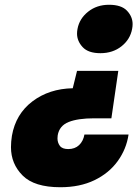

<svg xmlns="http://www.w3.org/2000/svg" viewBox="-20 -597 578 805"><path d="M437 -577Q489 -577 512.5 -552Q536 -527 536 -496Q536 -486 534 -476Q526 -432 489.5 -403Q453 -374 401 -374Q350 -374 326.5 -399.5Q303 -425 303 -456Q303 -466 305 -476Q313 -519 349.5 -548Q386 -577 437 -577ZM233 188Q124 188 75 139Q26 90 26 20Q26 -3 30 -28Q46 -119 116 -172Q186 -225 285 -227L303 -300H476L447 -101H375Q307 -101 268 -85.5Q229 -70 222 -30Q221 -23 221 -17Q221 1 231 14.5Q241 28 266 28Q294 28 311.5 11.5Q329 -5 334 -33H519Q510 28 473.5 78.5Q437 129 376 158.5Q315 188 233 188Z"/></svg>

Font: Fz Poppins ExtBd
Style: Italic
Weight: 800
Italic angle: -10°
Designer: Ninad Kale (Devanagari), Jonny Pinhorn (Latin)
Foundry: Indian Type Foundry
Version: Vit hóa bi Vntype.Com & FontZin.Com